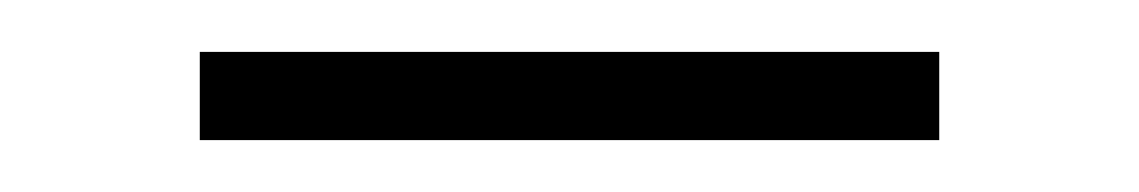

<svg xmlns="http://www.w3.org/2000/svg" viewBox="-20 -293 439 74"><path d="M57 -273H342V-239H57Z"/></svg>

Font: Arima ExtraLight
Style: Regular
Weight: 250
Designer: Joana Correia and Natanael Gama
Foundry: NDISCOVER
Version: Version 1.101;gftools[0.9.23]